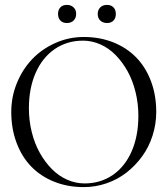

<svg xmlns="http://www.w3.org/2000/svg" viewBox="-20 -757 684 784"><path d="M26 0ZM253 -737Q269.8 -737 280.4 -727Q291 -717 291 -700Q291 -683.5 280.6 -673.2Q270.2 -663 253 -663Q236.5 -663 226.8 -672.9Q217 -682.8 217 -700Q217 -716.8 226.5 -726.9Q236 -737 253 -737ZM417 -737Q433.5 -737 443.2 -727.1Q453 -717.2 453 -700Q453 -683.2 443.5 -673.1Q434 -663 417 -663Q400.2 -663 389.6 -673Q379 -683 379 -700Q379 -716.5 389.4 -726.8Q399.8 -737 417 -737ZM322 7Q256 7 200.8 -15.2Q145.5 -37.5 107.1 -77.4Q68.8 -117.2 47.4 -174.5Q26 -231.8 26 -300Q26 -362.2 49.4 -418.9Q72.8 -475.5 112.4 -516.5Q152 -557.5 206.8 -581.8Q261.5 -606 322 -606Q387.8 -606 442.9 -583.9Q498 -561.8 536.5 -522.1Q575 -482.5 596.5 -425.4Q618 -368.2 618 -300Q618 -250.2 603 -203.4Q588 -156.5 560.6 -118.8Q533.2 -81 496.8 -52.5Q460.2 -24 415.1 -8.5Q370 7 322 7ZM325 -8Q390.2 -8 440.2 -42.2Q490.2 -76.5 517.6 -139.1Q545 -201.8 545 -284Q545 -333.8 533.6 -380.6Q522.2 -427.5 501.4 -465.2Q480.5 -503 452.8 -531.5Q425 -560 390.4 -575.5Q355.8 -591 319 -591Q253.8 -591 203.5 -556.6Q153.2 -522.2 125.6 -459.5Q98 -396.8 98 -315Q98 -265.2 109.5 -218.4Q121 -171.5 142 -133.8Q163 -96 191 -67.5Q219 -39 253.6 -23.5Q288.2 -8 325 -8Z"/></svg>

Font: FogtwoNo5
Style: Regular
Weight: 400
Designer: gluk (gluksza@wp.pl)
Foundry: gluk (gluksza@wp.pl)
Version: Version 0.87